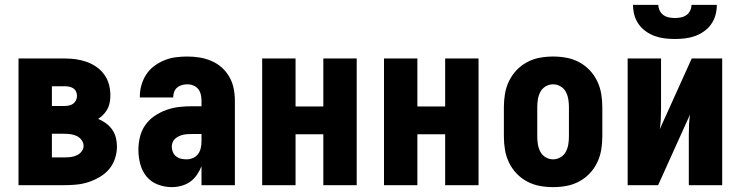

<svg xmlns="http://www.w3.org/2000/svg" viewBox="-20 -760 3040 788"><path d="M56 0V-520H245Q268 -520 290.5 -517Q313 -514 334.5 -506.5Q356 -499 375 -486Q394 -473 407.5 -454.5Q421 -436 427 -414Q433 -392 433 -369Q433 -355 430.5 -340.5Q428 -326 421.5 -313.5Q415 -301 405 -290.5Q395 -280 383 -272Q400 -265 415 -254Q430 -243 440.5 -228Q451 -213 455.5 -195Q460 -177 460 -159Q460 -134 452 -109.5Q444 -85 428 -66Q412 -47 390 -34Q368 -21 344 -13Q320 -5 295 -2.5Q270 0 245 0ZM193 -325H245Q254 -325 263.5 -327Q273 -329 280.5 -334.5Q288 -340 292 -348.5Q296 -357 296 -367Q296 -376 292 -384.5Q288 -393 280 -398Q272 -403 263 -404.5Q254 -406 245 -406H193ZM193 -114H245Q258 -114 270.5 -115.5Q283 -117 295 -122.5Q307 -128 315 -138.5Q323 -149 323 -161Q323 -174 315 -185Q307 -196 295.5 -201.5Q284 -207 271 -209Q258 -211 245 -211H193Z M685 8Q656 8 628 -2.5Q600 -13 581.5 -35.5Q563 -58 555.5 -87Q548 -116 548 -145Q548 -172 554.5 -198.5Q561 -225 576.5 -247Q592 -269 615 -284.5Q638 -300 663.5 -309Q689 -318 715.5 -321Q742 -324 769 -324H807V-347Q807 -360 804 -372.5Q801 -385 793.5 -394.5Q786 -404 774 -409Q762 -414 749 -414Q738 -414 727 -411Q716 -408 707.5 -401Q699 -394 695 -383.5Q691 -373 691 -362V-360H554V-366Q554 -389 561 -412.5Q568 -436 581 -455.5Q594 -475 613.5 -489.5Q633 -504 655.5 -513Q678 -522 701.5 -525Q725 -528 749 -528Q774 -528 799 -524Q824 -520 847.5 -510Q871 -500 890 -483Q909 -466 921.5 -444Q934 -422 939 -397Q944 -372 944 -347V0H807V-78Q800 -60 788.5 -43Q777 -26 761 -14.5Q745 -3 725 2.5Q705 8 685 8ZM746 -106Q759 -106 772 -111.5Q785 -117 793 -128Q801 -139 804 -152.5Q807 -166 807 -180V-210H769Q760 -210 750.5 -209.5Q741 -209 732 -207Q723 -205 714.5 -201Q706 -197 699 -191Q692 -185 688.5 -176Q685 -167 685 -158Q685 -147 689.5 -136Q694 -125 703 -118Q712 -111 723 -108.5Q734 -106 746 -106Z M1056 0V-520H1193V-323H1307V-520H1444V0H1307V-209H1193V0Z M1556 0V-520H1693V-323H1807V-520H1944V0H1807V-209H1693V0Z M2250 8Q2222 8 2195 3Q2168 -2 2143.5 -15Q2119 -28 2100 -48Q2081 -68 2069 -93Q2057 -118 2052.5 -145Q2048 -172 2048 -200V-320Q2048 -348 2052.5 -375Q2057 -402 2069 -427Q2081 -452 2100 -472Q2119 -492 2143.5 -505Q2168 -518 2195 -523Q2222 -528 2250 -528Q2278 -528 2305 -523Q2332 -518 2356.5 -505Q2381 -492 2400 -472Q2419 -452 2431 -427Q2443 -402 2447.5 -375Q2452 -348 2452 -320V-200Q2452 -172 2447.5 -145Q2443 -118 2431 -93Q2419 -68 2400 -48Q2381 -28 2356.5 -15Q2332 -2 2305 3Q2278 8 2250 8ZM2250 -106Q2266 -106 2280.5 -114.5Q2295 -123 2302.5 -137.5Q2310 -152 2312.5 -168Q2315 -184 2315 -200V-320Q2315 -336 2312.5 -352Q2310 -368 2302.5 -382.5Q2295 -397 2280.5 -405.5Q2266 -414 2250 -414Q2234 -414 2219.5 -405.5Q2205 -397 2197.5 -382.5Q2190 -368 2187.5 -352Q2185 -336 2185 -320V-200Q2185 -184 2187.5 -168Q2190 -152 2197.5 -137.5Q2205 -123 2219.5 -114.5Q2234 -106 2250 -106Z M2556 0V-520H2693V-312Q2693 -291 2692 -270.5Q2691 -250 2688 -230L2819 -520H2944V0H2807V-208Q2807 -229 2808 -249.5Q2809 -270 2812 -290L2681 0ZM2750 -600Q2729 -600 2708 -602.5Q2687 -605 2667.5 -612Q2648 -619 2630.5 -631.5Q2613 -644 2601 -661Q2589 -678 2583.5 -698.5Q2578 -719 2578 -740H2682Q2682 -728 2687.5 -716.5Q2693 -705 2703 -698Q2713 -691 2725.5 -688.5Q2738 -686 2750 -686Q2762 -686 2774.5 -688.5Q2787 -691 2797 -698Q2807 -705 2812.5 -716.5Q2818 -728 2818 -740H2922Q2922 -719 2916.5 -698.5Q2911 -678 2899 -661Q2887 -644 2869.5 -631.5Q2852 -619 2832.5 -612Q2813 -605 2792 -602.5Q2771 -600 2750 -600Z"/></svg>

Font: Iosevka Heavy
Style: Regular
Weight: 900
Monospace: yes
Designer: Belleve Invis
Foundry: Belleve Invis
Version: Version 32.5.0; ttfautohint (v1.8.4)